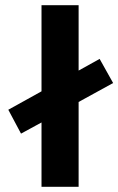

<svg xmlns="http://www.w3.org/2000/svg" viewBox="-20 -720 456 740"><path d="M61 -205 140 -248V0H283V-327L416 -400L364 -493L283 -448V-700H140V-368L12 -297Z"/></svg>

Font: Vanilla Cream Black
Style: Regular
Weight: 900
Designer: Jeremy Tribby, Jinavaṁso
Foundry: Tribby Type
Version: Version 1.422;Glyphs 3.1.2 (3151)